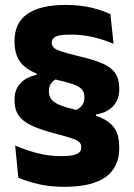

<svg xmlns="http://www.w3.org/2000/svg" viewBox="-20 -672 531 760"><path d="M273 -233.5Q294 -241 304 -253.8Q314 -266.5 314 -284.5V-287Q314 -307 303.8 -318.5Q293.5 -330 269.5 -338.5Q245.5 -347 203 -356.5Q141.5 -370.5 105.2 -389.8Q69 -409 53.2 -437.5Q37.5 -466 37.5 -505.5V-510Q37.5 -582 89 -617.2Q140.5 -652.5 240.5 -652.5Q296.5 -652.5 341.2 -641.8Q386 -631 417 -616L429.5 -498.5Q394.5 -514 351 -524.5Q307.5 -535 259.5 -535Q215.5 -535 200.2 -527Q185 -519 185 -504V-502Q185 -491.5 192.5 -483.8Q200 -476 223.5 -468.2Q247 -460.5 294 -449Q348.5 -436.5 383.5 -421.8Q418.5 -407 435.2 -383.8Q452 -360.5 452 -322V-317.5Q452 -277.5 427.2 -251.2Q402.5 -225 360 -219L360.5 -189ZM215 -364.5Q194 -357 183.8 -344Q173.5 -331 173.5 -313.5V-310.5Q173.5 -292.5 182.8 -279.5Q192 -266.5 215.5 -256.8Q239 -247 283 -236.5Q343 -223 380.2 -206Q417.5 -189 434.8 -161.8Q452 -134.5 452 -89.5V-85Q452 -10.5 398.5 28.5Q345 67.5 234.5 67.5Q176.5 67.5 131 56.5Q85.5 45.5 52.5 31.5L40 -96Q77.5 -79.5 123.8 -66.8Q170 -54 223 -54Q265.5 -54 283.5 -62.2Q301.5 -70.5 301.5 -87.5V-90Q301.5 -102.5 292.8 -110.2Q284 -118 261.2 -125.5Q238.5 -133 196 -144Q139.5 -159 104.8 -175.2Q70 -191.5 53.8 -215Q37.5 -238.5 37.5 -274V-279Q37.5 -318 61.5 -343Q85.5 -368 125 -375.5L124.5 -399Z"/></svg>

Font: Anek Tamil Medium
Style: Bold
Weight: 700
Version: Version 1.003